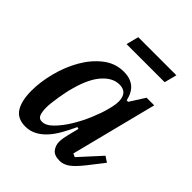

<svg xmlns="http://www.w3.org/2000/svg" viewBox="-199 -828 962 962"><g transform="rotate(45 282.0 -346.5)"><path d="M139 12Q83 12 58.5 -27Q34 -66 34 -138Q34 -200 52 -269.5Q70 -339 103.5 -397.5Q137 -456 185.5 -494Q234 -532 295 -532Q339 -532 367 -510Q395 -488 406 -440H416L467 -520H521L405 -63L423 -55L527 -169L557 -149L492 -66Q457 -22 432.5 -5Q408 12 382 12Q344 12 328.5 -8Q313 -28 313 -54Q313 -67 315.5 -82Q318 -97 321 -108L336 -168L326 -171Q308 -132 289 -98.5Q270 -65 247.5 -40.5Q225 -16 198 -2Q171 12 139 12ZM181 -64Q209 -64 239 -94.5Q269 -125 295.5 -168.5Q322 -212 342 -260Q362 -308 371 -343L376 -363Q388 -411 376 -441Q364 -471 324 -471Q278 -471 237.5 -426.5Q197 -382 172 -291Q167 -274 162.5 -252.5Q158 -231 154.5 -209Q151 -187 148.5 -167Q146 -147 146 -132Q146 -100 153 -82Q160 -64 181 -64ZM223 -705H493L476 -639H206Z"/></g></svg>

Font: IBM Plex Serif Medium
Style: Italic
Weight: 500
Italic angle: -14°
Designer: Mike Abbink, Paul van der Laan, Pieter van Rosmalen
Foundry: Bold Monday
Version: Version 2.5